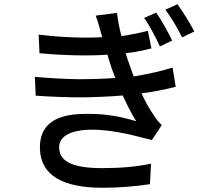

<svg xmlns="http://www.w3.org/2000/svg" viewBox="-20 -850 980 909"><path d="M759 -727C745 -751 731 -774 719 -790L662 -765C677 -745 690 -722 702 -700C714 -678 726 -655 737 -630L795 -658C786 -678 772 -703 759 -727ZM861 -769C846 -792 832 -814 820 -830L763 -804C778 -784 792 -763 805 -741C818 -720 830 -697 842 -673L900 -701C890 -721 875 -745 861 -769ZM350 -475C285 -476 216 -480 145 -486L149 -397C222 -392 296 -389 367 -389C437 -390 504 -393 561 -398C580 -357 601 -314 625 -276C554 -297 491 -311 392 -311C290 -311 166 -291 169 -147C172 -18 280 39 466 39C545 39 624 32 690 22L695 -75C627 -61 554 -54 465 -54C328 -54 260 -83 260 -153C260 -223 356 -236 412 -236C526 -237 647 -199 699 -187L746 -258C731 -272 719 -286 709 -303C686 -336 667 -371 650 -408C713 -416 768 -428 812 -439L797 -530C752 -516 688 -500 613 -488L594 -541C588 -557 581 -577 575 -598C616 -602 659 -611 697 -621L680 -704C640 -694 597 -685 555 -679C545 -716 538 -754 534 -789L433 -776C440 -758 446 -738 451 -720L464 -674C378 -669 274 -673 163 -686L167 -598C286 -587 399 -585 489 -591C494 -570 503 -547 510 -523L526 -481C475 -477 415 -475 350 -475Z"/></svg>

Font: GenSekiGothic2 TW M
Style: Regular
Weight: 500
Version: Version 2.100;PS 2.1;hotconv 16.6.51;makeotf.lib2.5.65220 DE